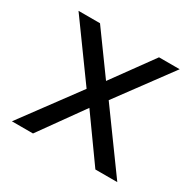

<svg xmlns="http://www.w3.org/2000/svg" viewBox="-123 -659 796 789"><g transform="rotate(30 275.0 -265.0)"><path d="M25 0 224 -269 35 -530H137L277 -337L417 -530H515L326 -274L525 0H421L273 -207L125 0Z"/></g></svg>

Font: Golos Text VF
Style: Regular
Weight: 400
Designer: A.Korolkova, Vitaly Kuzmin
Foundry: ParaType Ltd
Version: Version 2.003